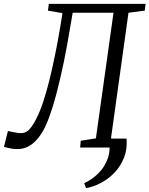

<svg xmlns="http://www.w3.org/2000/svg" viewBox="-52 -763 772 993"><path d="M602.5 -46Q607 7.5 589.8 51.5Q572.5 95.5 541.5 128.5Q510.5 161.5 471.5 182.2Q432.5 203 393 210L383.5 184.5Q425 165.5 458 132.2Q491 99 506.2 54Q521.5 9 509.5 -46ZM324 -697 310 -616Q296.5 -533 278.8 -446Q261 -359 240 -279Q219 -199 195 -138Q167.5 -68 128 -30Q88.5 8 38.5 8Q23 8 7.2 5.5Q-8.5 3 -31.5 -3.5L-11 -85.5Q3 -82 17.2 -79.5Q31.5 -77 45 -75Q79 -71 99.5 -93.5Q120 -116 137.5 -152.5Q156 -189 172.2 -238.5Q188.5 -288 203.5 -348.5Q218.5 -409 232.5 -477.5Q246.5 -546 259 -620L271 -695L196 -708L200.5 -743H701L696.5 -708L612.5 -697L522 -47.5L597.5 -34L594.5 0H362.5L365.5 -35L444 -47.5L535 -697Z"/></svg>

Font: Merriweather 48pt Light
Style: Italic
Weight: 300
Italic angle: -7.8°
Version: Version 2.101